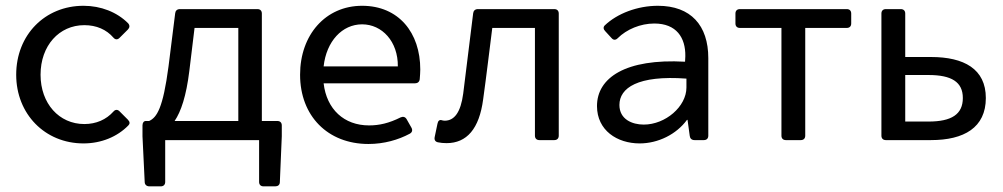

<svg xmlns="http://www.w3.org/2000/svg" viewBox="-20 -494 3538 677"><path d="M274.4 11.7C336.9 11.7 393.6 -11.7 432.6 -51.8C438.5 -57.6 438.5 -64.5 430.7 -72.3L401.4 -101.6C394.5 -108.4 386.7 -108.4 379.9 -100.6C354.5 -72.3 319.3 -56.6 277.3 -56.6C188.5 -56.6 123 -128.9 123 -230.5C123 -333 188.5 -405.3 277.3 -405.3C320.3 -405.3 355.5 -389.6 379.9 -361.3C386.7 -353.5 394.5 -353.5 401.4 -360.4L430.7 -389.6C437.5 -396.5 438.5 -404.3 431.6 -412.1C392.6 -451.2 335.9 -473.6 274.4 -473.6C138.7 -473.6 37.1 -371.1 37.1 -230.5C37.1 -91.8 138.7 11.7 274.4 11.7Z M903.3 -67.4V-446.3C903.3 -456.1 897.5 -461.9 887.7 -461.9H614.3C604.5 -461.9 598.6 -456.1 597.7 -447.3L574.2 -259.8C554.7 -112.3 533.2 -80.1 505.9 -67.4H494.1C487.3 -67.4 482.4 -61.5 482.4 -51.8V-13.7L490.2 147.5C490.2 157.2 497.1 163.1 506.8 163.1H546.9C556.6 163.1 562.5 157.2 562.5 147.5V0H893.6V147.5C893.6 157.2 899.4 163.1 909.2 163.1H950.2C960 163.1 966.8 158.2 966.8 147.5L973.6 -13.7V-51.8C973.6 -61.5 967.8 -67.4 958 -67.4ZM647.5 -243.2 666 -395.5H820.3V-67.4H595.7C618.2 -100.6 636.7 -155.3 647.5 -243.2Z M1461.9 -249C1461.9 -378.9 1385.7 -473.6 1256.8 -473.6C1127.9 -473.6 1038.1 -371.1 1038.1 -230.5C1038.1 -85 1135.7 13.7 1279.3 13.7C1334 13.7 1384.8 -1 1424.8 -22.5C1433.6 -27.3 1435.5 -35.2 1430.7 -43.9L1414.1 -73.2C1409.2 -82 1401.4 -84 1392.6 -80.1C1351.6 -59.6 1317.4 -51.8 1281.2 -51.8C1193.4 -51.8 1131.8 -108.4 1121.1 -200.2H1443.4C1452.1 -200.2 1459 -205.1 1460 -214.8C1460.9 -226.6 1461.9 -238.3 1461.9 -249ZM1382.8 -259.8H1121.1C1130.9 -348.6 1186.5 -408.2 1256.8 -408.2C1327.1 -408.2 1383.8 -347.7 1382.8 -259.8Z M1524.4 7.8C1534.2 9.8 1543 10.7 1554.7 10.7C1626 10.7 1669.9 -40 1683.6 -143.6C1695.3 -227.5 1705.1 -311.5 1715.8 -395.5H1866.2V-15.6C1866.2 -5.9 1872.1 0 1881.8 0H1934.6C1944.3 0 1950.2 -5.9 1950.2 -15.6V-446.3C1950.2 -456.1 1944.3 -461.9 1934.6 -461.9H1665C1655.3 -461.9 1649.4 -456.1 1648.4 -447.3L1613.3 -164.1C1604.5 -97.7 1582 -68.4 1547.9 -68.4C1543.9 -68.4 1540 -69.3 1537.1 -70.3C1530.3 -72.3 1524.4 -68.4 1522.5 -57.6L1512.7 -10.7C1510.7 -1 1514.6 5.9 1524.4 7.8Z M2299.8 -473.6C2227.5 -473.6 2156.2 -446.3 2112.3 -404.3C2106.4 -398.4 2107.4 -390.6 2114.3 -383.8L2136.7 -359.4C2143.6 -351.6 2151.4 -352.5 2158.2 -359.4C2189.5 -390.6 2238.3 -411.1 2287.1 -411.1C2365.2 -411.1 2397.5 -361.3 2396.5 -295.9L2395.5 -276.4C2185.5 -288.1 2085 -219.7 2085 -120.1C2085 -34.2 2156.2 11.7 2235.4 11.7C2300.8 11.7 2365.2 -20.5 2402.3 -71.3H2404.3L2412.1 -14.6C2413.1 -5.9 2418.9 0 2428.7 0H2461.9C2471.7 0 2477.5 -5.9 2477.5 -15.6V-289.1C2477.5 -404.3 2416 -473.6 2299.8 -473.6ZM2250 -54.7C2209 -54.7 2164.1 -73.2 2164.1 -124C2164.1 -183.6 2228.5 -229.5 2400.4 -216.8V-185.5C2400.4 -118.2 2326.2 -54.7 2250 -54.7Z M2735.4 -395.5V-15.6C2735.4 -5.9 2741.2 0 2751 0H2803.7C2813.5 0 2819.3 -5.9 2819.3 -15.6V-395.5H2965.8C2975.6 -395.5 2981.4 -401.4 2981.4 -411.1V-446.3C2981.4 -456.1 2975.6 -461.9 2965.8 -461.9H2588.9C2579.1 -461.9 2573.2 -456.1 2573.2 -446.3V-411.1C2573.2 -401.4 2579.1 -395.5 2588.9 -395.5Z M3087.9 -446.3V-15.6C3087.9 -5.9 3093.8 0 3103.5 0H3262.7C3378.9 0 3456.1 -43.9 3456.1 -148.4C3456.1 -251 3378.9 -293 3262.7 -293H3171.9V-446.3C3171.9 -456.1 3166 -461.9 3156.2 -461.9H3103.5C3093.8 -461.9 3087.9 -456.1 3087.9 -446.3ZM3253.9 -65.4H3171.9V-229.5H3253.9C3335 -229.5 3375 -205.1 3375 -148.4C3375 -90.8 3335 -65.4 3253.9 -65.4Z"/></svg>

Font: Ed Sans Neue
Style: Regular
Weight: 400
Designer: Stephen Hutchings
Version: Version 1.004;PS 001.004;hotconv 1.0.88;makeotf.lib2.5.64775